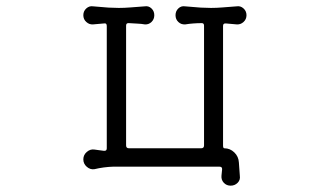

<svg xmlns="http://www.w3.org/2000/svg" viewBox="-20 -523 1040 606"><path d="M708 63Q695 63 686.5 54Q678 45 679 32L681 12V10Q681 3 672 3H338Q307 4 278 11Q265 13 254 3.5Q243 -6 243 -20Q243 -34 254 -43.5Q265 -53 278 -51Q285 -50 292.5 -49Q300 -48 308 -47H310Q317 -47 317 -55V-441Q317 -451 308 -449L274 -446Q262 -445 252.5 -453.5Q243 -462 243 -475Q243 -488 252.5 -496.5Q262 -505 274 -503Q305 -500 322.5 -499Q340 -498 355 -498Q373 -498 391 -499.5Q409 -501 437 -503Q449 -505 458 -496.5Q467 -488 467 -475Q467 -462 458 -453.5Q449 -445 437 -446Q426 -448 413 -448.5Q400 -449 387 -450H385Q378 -450 378 -442V-64Q378 -55 387 -55H615Q624 -55 624 -64V-442Q624 -450 617 -450Q604 -450 590.5 -449Q577 -448 565 -446Q552 -445 543 -453.5Q534 -462 534 -475Q534 -488 543 -496.5Q552 -505 564 -503Q596 -500 613.5 -499Q631 -498 646 -498Q664 -498 681.5 -499.5Q699 -501 727 -503Q739 -505 748.5 -496.5Q758 -488 758 -475Q758 -462 748.5 -453.5Q739 -445 727 -446L693 -449H691Q684 -449 684 -441V-64Q684 -55 688 -55Q706 -55 719.5 -42Q733 -29 734 -10L737 32Q739 45 730 54Q721 63 708 63Z"/></svg>

Font: Kiwi Maru Light
Style: Regular
Weight: 300
Designer: Hiroki-Chan
Version: Version 1.100